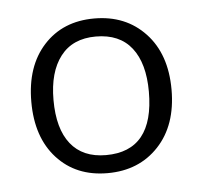

<svg xmlns="http://www.w3.org/2000/svg" viewBox="-34 -745 393 371"><g transform="rotate(-5 162.5 -560.0)"><path d="M26 -560Q26 -629 63 -669.5Q100 -710 161 -710Q222 -710 260 -669.5Q298 -629 298 -560Q298 -491 260 -450.5Q222 -410 161 -410Q100 -410 63 -450.5Q26 -491 26 -560ZM254 -560Q254 -615 230.5 -645Q207 -675 161 -675Q116 -675 92.5 -644.5Q69 -614 69 -560Q69 -504 92.5 -474.5Q116 -445 161 -445Q254 -445 254 -560Z"/></g></svg>

Font: wassup Sans
Style: Light
Weight: 200
Version: Version 2.001